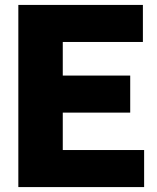

<svg xmlns="http://www.w3.org/2000/svg" viewBox="-20 -760 638 780"><path d="M54.5 0V-740H560.5V-589.5H235V-150.5H565.5V0ZM173 -302.5V-453H509V-302.5Z"/></svg>

Font: Encode Sans SC SemiCondensed ExtraBold
Style: Regular
Weight: 800
Width: 4
Designer: Multiple Designers
Foundry: Impallari Type
Version: Version 3.002